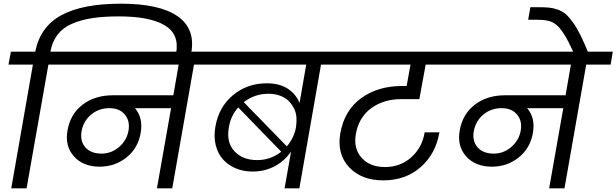

<svg xmlns="http://www.w3.org/2000/svg" viewBox="-20 -1020 3339 1040"><path d="M242.2 -669.9 124 0H41L158.2 -669.9H25.9L39.1 -740.2H170.9Q197.8 -875.5 312.5 -937.7Q427.2 -1000 634.8 -1000Q843.3 -1000 941.2 -932.6Q1039.1 -865.2 1016.1 -733.9L1013.2 -716.8H932.1L934.1 -731.9Q952.6 -835.4 871.6 -883.3Q790.5 -931.2 623 -931.2Q540 -931.2 478.5 -921.6Q417 -912.1 368.4 -890.6Q319.8 -869.1 291.3 -831.5Q262.7 -793.9 252.9 -740.2H384.8L373 -669.9Z M529.8 -188Q583 -188 624.5 -223.4Q666 -258.8 675.8 -311Q685.5 -364.3 656.5 -399.2Q627.4 -434.1 572.8 -434.1Q515.6 -434.1 474.1 -399.7Q432.6 -365.2 421.9 -310.1Q412.6 -255.9 442.4 -221.9Q472.2 -188 529.8 -188ZM319.8 -669.9 332 -740.2H1174.8L1163.1 -669.9H1030.8L913.1 0H830.1L906.7 -434.1H710.9Q755.9 -382.3 742.2 -300.8Q728 -217.3 665.3 -167.2Q602.5 -117.2 520 -117.2Q430.2 -117.2 380.4 -173.1Q330.6 -229 345.7 -314Q361.8 -403.8 428.5 -453.9Q495.1 -503.9 590.8 -503.9H918.9L947.8 -669.9Z M1521.5 0 1556.6 -199.2Q1523.9 -150.4 1470 -120.6Q1416 -90.8 1347.7 -90.8Q1297.9 -90.8 1256.3 -108.4Q1214.8 -126 1187.3 -157.2Q1159.7 -188.5 1148.4 -234.1Q1137.2 -279.8 1146.5 -333Q1165 -440.9 1242.4 -504.9Q1319.8 -568.8 1425.3 -568.8Q1494.1 -568.8 1539.1 -539.3Q1584 -509.8 1602.5 -461.9L1638.7 -669.9H1108.4L1120.6 -740.2H1862.3L1850.6 -669.9H1718.8L1601.6 0ZM1433.6 -512.2Q1360.4 -512.2 1300.3 -466.8L1533.7 -227.1Q1574.2 -275.4 1583.5 -332Q1587.4 -358.4 1585.7 -384Q1584 -409.7 1572.3 -432.9Q1560.5 -456.1 1543 -473.6Q1525.4 -491.2 1496.8 -501.7Q1468.3 -512.2 1433.6 -512.2ZM1372.6 -152.8Q1445.8 -152.8 1503.4 -198.2L1270.5 -438Q1229.5 -392.6 1219.7 -330.1Q1205.1 -249 1249.8 -200.9Q1294.4 -152.8 1372.6 -152.8Z M1794.4 -669.9 1807.6 -740.2H2509.3L2497.6 -669.9H2285.6L2251.5 -482.9H2151.4Q2059.1 -482.9 1991.7 -434.6Q1924.3 -386.2 1907.7 -294.9Q1893.6 -216.3 1938.2 -165.8Q1982.9 -115.2 2065.4 -115.2Q2148.4 -115.2 2207.5 -167.7Q2266.6 -220.2 2280.3 -303.2H2360.4Q2339.8 -185.5 2258.1 -114.3Q2176.3 -43 2055.7 -43Q1937.5 -43 1870.8 -114.5Q1804.2 -186 1823.2 -297.9Q1845.7 -422.9 1936.5 -488.5Q2027.3 -554.2 2158.7 -554.2H2182.6L2203.6 -669.9Z M2654.3 -188Q2707.5 -188 2749 -223.4Q2790.5 -258.8 2800.3 -311Q2810.1 -364.3 2781 -399.2Q2752 -434.1 2697.3 -434.1Q2640.1 -434.1 2598.6 -399.7Q2557.1 -365.2 2546.4 -310.1Q2537.1 -255.9 2566.9 -221.9Q2596.7 -188 2654.3 -188ZM2444.3 -669.9 2456.5 -740.2H3299.3L3287.6 -669.9H3155.3L3037.6 0H2954.6L3031.2 -434.1H2835.4Q2880.4 -382.3 2866.7 -300.8Q2852.5 -217.3 2789.8 -167.2Q2727.1 -117.2 2644.5 -117.2Q2554.7 -117.2 2504.9 -173.1Q2455.1 -229 2470.2 -314Q2486.3 -403.8 2553 -453.9Q2619.6 -503.9 2715.3 -503.9H3043.5L3072.3 -669.9Z M3086.9 -735.8Q3072.3 -767.1 3060.5 -790.3Q3048.8 -813.5 3036.9 -832.3Q3024.9 -851.1 3015.1 -863.5Q3005.4 -876 2993.4 -885.5Q2981.4 -895 2970.9 -900.1Q2960.4 -905.3 2945.6 -908.2Q2930.7 -911.1 2916.7 -912.1Q2902.8 -913.1 2882.8 -913.1H2840.8L2853 -981H2894Q2930.7 -981 2953.6 -978.8Q2976.6 -976.6 3001.7 -967.8Q3026.9 -959 3044.4 -943.6Q3062 -928.2 3082.5 -900.1Q3103 -872.1 3122.6 -832.8Q3142.1 -793.5 3166 -735.8Z"/></svg>

Font: Poppins
Style: Italic
Weight: 400
Italic angle: -10°
Designer: Ninad Kale (Devanagari), Jonny Pinhorn (Latin)
Foundry: Indian Type Foundry
Version: Version 3.200;PS 1.000;hotconv 16.6.54;makeotf.lib2.5.65590